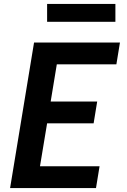

<svg xmlns="http://www.w3.org/2000/svg" viewBox="-20 -950 640 970"><path d="M31 0 152 -735H586L568 -625H267L236 -437H471L453 -327H218L182 -110H483L465 0ZM218 -840V-930H563V-840Z"/></svg>

Font: Iosevka XBd Ex Obl
Style: Regular
Weight: 800
Width: 7
Italic angle: -9°
Monospace: yes
Designer: Belleve Invis
Foundry: Belleve Invis
Version: Version 32.5.0; ttfautohint (v1.8.4)